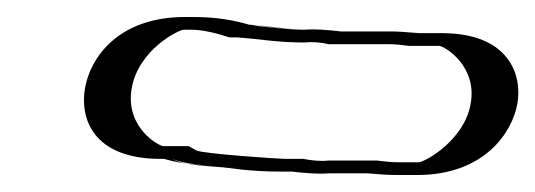

<svg xmlns="http://www.w3.org/2000/svg" viewBox="-20 -385 630 226"><path d="M169 -198C123 -198 92 -236 100 -281C108 -326 152 -365 198 -365H208C230 -365 245 -361 263 -356H265C273 -355 279 -355 284 -355C300 -353 321 -350 340 -350C353 -351 364 -350 376 -348H439C450 -348 460 -347 469 -346H500C545 -346 577 -308 569 -263C561 -218 516 -179 471 -179H447C436 -179 426 -180 416 -181H366C354 -180 341 -181 328 -183H312C288 -183 264 -188 242 -188C222 -190 197 -190 183 -198ZM258 -341C240 -346 227 -350 206 -350H196C159 -350 122 -318 115 -281C108 -244 134 -213 172 -213H189C200 -207 222 -206 246 -203C269 -203 293 -198 315 -198H332C344 -196 357 -195 368 -196H420C429 -195 439 -194 449 -194H473C509 -194 548 -227 554 -263C560 -299 534 -331 497 -331H465C456 -332 447 -333 437 -333H372C361 -335 349 -336 337 -335C309 -335 289 -339 262 -341ZM258 -341H262C289 -339 309 -335 337 -335C349 -336 361 -335 372 -333H437C447 -333 456 -332 465 -331H497C534 -331 560 -299 554 -263C548 -227 509 -194 473 -194H449C439 -194 429 -195 420 -196H368C357 -195 344 -196 332 -198H315C293 -198 269 -203 246 -203C222 -206 200 -207 189 -213H172C134 -213 108 -244 115 -281C122 -318 159 -350 196 -350H206C227 -350 240 -346 258 -341ZM265 -356H263C246 -361 230 -365 208 -365H198C152 -365 108 -326 100 -281C92 -236 123 -198 169 -198H183C199 -191 220 -191 242 -188H243C264 -188 288 -183 312 -183H328C343 -181 354 -180 366 -181H416C426 -180 436 -179 447 -179H471C516 -179 561 -218 569 -263C577 -308 545 -346 500 -346H469C458 -347 450 -348 439 -348H376C363 -350 352 -351 340 -350C314 -350 293 -354 265 -356ZM250 -341H259C287 -339 306 -335 337 -335H339C349 -336 358 -335 367 -333H437C447 -333 453 -332 461 -331H497C505 -330 542 -306 534 -263C527 -221 482 -195 473 -194H449C440 -194 432 -195 424 -196H366C358 -195 347 -196 337 -198H315C309 -198 218 -204 211 -208L202 -213H172C168 -213 127 -234 135 -281C143 -327 191 -350 196 -350H206C218 -350 235 -346 250 -341ZM273 -356C256 -361 235 -365 208 -365H198C118 -365 86 -316 80 -281C74 -246 89 -198 169 -198H173C197 -191 217 -191 234 -189C254 -187 273 -183 312 -183H324C339 -181 355 -180 368 -181H412C425 -180 435 -179 447 -179H471C550 -179 583 -229 589 -263C595 -297 579 -346 500 -346H473C461 -347 451 -348 439 -348H381C365 -350 351 -351 338 -350C319 -350 302 -354 273 -356Z"/></svg>

Font: Blanket
Style: Black
Weight: 900
Foundry: Cannot Into Space Fonts
Version: Version 0.9